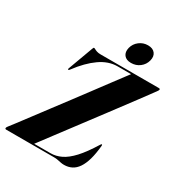

<svg xmlns="http://www.w3.org/2000/svg" viewBox="-232 -1041 1124 1196"><g transform="rotate(30 329.5 -443.5)"><path d="M326.5 0H-17.5Q-26.5 0 -26.5 -7Q-26.5 -9.5 -25 -12.8Q-23.5 -16 -20 -20.5Q-9.5 -33.5 16.2 -67.5Q42 -101.5 78 -149.5Q114 -197.5 156.5 -253.8Q199 -310 242.8 -368.2Q286.5 -426.5 327.8 -481.8Q369 -537 403 -582.5Q437 -628 460 -658.5Q483 -689 489.5 -697.5L503 -688.5H385.5Q321 -688.5 259.8 -645.5Q198.5 -602.5 140 -524Q136.5 -519 133.8 -517.5Q131 -516 128.5 -517Q126.5 -518 126.8 -521.2Q127 -524.5 129.5 -529.5L193.5 -703.5Q196.5 -710.5 197.5 -712.8Q198.5 -715 202 -715Q205.5 -715 211.8 -711.2Q218 -707.5 229 -703.8Q240 -700 257 -700H674.5Q680 -700 682.2 -698.5Q684.5 -697 684.5 -694Q684.5 -691 683 -688.2Q681.5 -685.5 679 -681.5Q657 -650.5 625.5 -608.5Q594 -566.5 557 -516.8Q520 -467 479.8 -413.8Q439.5 -360.5 399.8 -307.5Q360 -254.5 323 -205.5Q286 -156.5 255.2 -115.5Q224.5 -74.5 202.5 -45.2Q180.5 -16 170.5 -3L159.5 -11H294.5Q333 -11 370.2 -29Q407.5 -47 447.8 -90.5Q488 -134 535.5 -211Q538.5 -215.5 540 -217.2Q541.5 -219 543.5 -218.5Q545.5 -218.5 546.5 -216.2Q547.5 -214 547 -210.5Q541.5 -151.5 529.8 -110Q518 -68.5 500 -41.8Q482 -15 457.5 -2.5Q433 10 402.5 10Q390 10 378 7.5Q366 5 353.5 2.5Q341 0 326.5 0ZM446.5 -748.5Q412 -748.5 396 -769Q380 -789.5 388 -822.5Q396.5 -855.5 423.5 -876.2Q450.5 -897 485 -897Q520 -897 536.2 -876.2Q552.5 -855.5 544 -822.5Q535.5 -789.5 508.8 -769Q482 -748.5 446.5 -748.5Z"/></g></svg>

Font: Fraunces 120pt
Style: Bold Italic
Weight: 700
Italic angle: -16°
Version: Version 1.000;[b76b70a41]